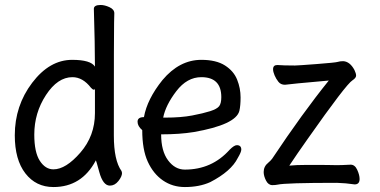

<svg xmlns="http://www.w3.org/2000/svg" viewBox="-20 -735 1540 779"><path d="M196.8 23.9Q126 23.9 83 -31.5Q40 -86.9 40 -186Q40 -306.2 110.6 -399.2Q181.2 -492.2 272.9 -492.2Q348.1 -492.2 365.2 -464.8Q365.2 -555.2 360.8 -699.2Q360.8 -714.8 388.2 -714.8Q404.8 -714.8 424.3 -705.8Q443.8 -696.8 443.8 -681.2Q443.8 -668.9 442.9 -643.6Q441.9 -618.2 441.9 -185.1Q441.9 -84 473.1 -41L475.1 -33.2Q475.1 -19 460.4 -0.5Q445.8 18.1 425.8 18.1Q397.9 18.1 382.8 -37.1Q370.1 -85 368.2 -85V-83Q311 23.9 196.8 23.9ZM196.8 -47.9Q247.1 -47.9 306.2 -116Q365.2 -184.1 365.2 -275.9V-376Q365.2 -371.1 360.8 -371.1Q356 -371.1 349.1 -378.9Q315.9 -421.9 273.9 -421.9Q213.9 -421.9 166.5 -349.4Q119.1 -276.9 119.1 -189Q119.1 -117.2 141.6 -82.5Q164.1 -47.9 196.8 -47.9Z M730 23.9Q680.2 23.9 641.1 -2.9Q602.1 -29.8 579.6 -78.9Q557.1 -127.9 557.1 -207Q538.1 -223.1 538.1 -241.2Q538.1 -259.8 564 -259.8Q577.1 -333 639.2 -410.2Q708 -492.2 796.9 -492.2Q856.9 -492.2 892.6 -469.5Q928.2 -446.8 942.1 -411.9Q956.1 -377 956.1 -339.8Q956.1 -306.2 951.2 -285.2Q937 -229 766.1 -199.2Q709 -189.9 633.8 -189.9Q633.8 -122.1 661.9 -84.5Q689.9 -46.9 730 -46.9Q839.8 -46.9 912.1 -127.9Q930.2 -146 940.9 -146Q959 -146 959 -127.9Q959 -118.2 944.8 -94.2Q918 -40 833 3.9Q789.1 23.9 730 23.9ZM642.1 -257.8H649.9Q714.8 -257.8 759.5 -266.4Q804.2 -274.9 832.5 -283.9Q860.8 -293 869.4 -304.4Q877.9 -315.9 877.9 -340.8Q877.9 -421.9 796.9 -421.9Q738.8 -421.9 695.3 -365Q651.9 -308.1 642.1 -257.8Z M1085 16.1Q1068.8 16.1 1059.3 -2.4Q1049.8 -21 1049.8 -37.1Q1049.8 -60.1 1068.8 -75.2Q1077.1 -82 1084 -90.8Q1208 -276.9 1314 -408.2Q1153.8 -394 1136.2 -391.1Q1119.1 -391.1 1109.6 -403.1Q1100.1 -415 1094 -429.4Q1087.9 -443.8 1087.9 -454.1Q1087.9 -471.2 1105 -471.2Q1129.9 -469.2 1176.8 -469.2Q1187 -469.2 1264.4 -475.1Q1341.8 -481 1350.3 -483.9Q1358.9 -486.8 1373 -486.8Q1399.9 -484.9 1418 -451.2Q1424.8 -437 1424.8 -428.2Q1424.8 -418.9 1410.2 -409.2Q1384.8 -394 1228 -170.9Q1184.1 -108.9 1153.8 -63Q1181.2 -65.9 1225.1 -65.9Q1324.2 -65.9 1347.2 -64.9Q1365.2 -64.9 1402.8 -66.9Q1419.9 -66.9 1429.4 -45.9Q1439 -24.9 1439 -8.8Q1439 13.2 1418.9 13.2Q1382.8 7.8 1347.2 6.8Q1138.2 6.8 1106 14.2Q1097.2 16.1 1085 16.1Z"/></svg>

Font: LXGW WenKai Mono GB Screen
Style: Regular
Weight: 400
Monospace: yes
Designer: LXGW / Fontworks Inc.
Foundry: LXGW / Fontworks Inc.
Version: Version 1.510;January 18,2025